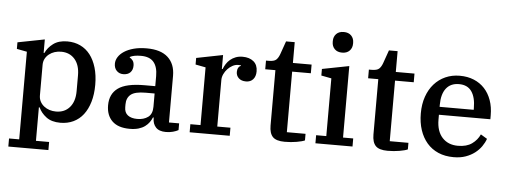

<svg xmlns="http://www.w3.org/2000/svg" viewBox="-57 -917 3371 1279"><g transform="rotate(5 1628.5 -277.5)"><path d="M34 146H102V-440L34 -453V-497L214 -532V-442H219Q235 -478 271 -505Q307 -532 365 -532Q413 -532 452 -513.5Q491 -495 518 -460Q545 -425 560 -374.5Q575 -324 575 -260Q575 -196 560 -145.5Q545 -95 518 -60Q491 -25 452 -6.5Q413 12 365 12Q306 12 270.5 -15Q235 -42 219 -78H214V146H302V200H34ZM330 -60Q387 -60 421 -99Q455 -138 455 -207V-313Q455 -382 421 -421Q387 -460 330 -460Q307 -460 286.5 -453.5Q266 -447 249.5 -434Q233 -421 223.5 -403Q214 -385 214 -362V-158Q214 -135 223.5 -117Q233 -99 249.5 -86Q266 -73 286.5 -66.5Q307 -60 330 -60Z M829 12Q751 12 711.5 -26.5Q672 -65 672 -132Q672 -208 726 -247Q780 -286 902 -286H974V-354Q974 -415 947 -447Q920 -479 862 -479Q813 -479 788 -465V-461Q799 -456 808.5 -443.5Q818 -431 818 -409Q818 -381 801.5 -364Q785 -347 754 -347Q728 -347 710.5 -364.5Q693 -382 693 -412Q693 -435 706.5 -456.5Q720 -478 746 -495Q772 -512 809.5 -522Q847 -532 896 -532Q990 -532 1038 -488Q1086 -444 1086 -365V-53H1154V-8Q1140 0 1118 6Q1096 12 1071 12Q1025 12 1003.5 -11.5Q982 -35 982 -72V-77H977Q970 -60 959 -44.5Q948 -29 930.5 -16Q913 -3 888 4.5Q863 12 829 12ZM873 -58Q917 -58 945.5 -79Q974 -100 974 -148V-237H914Q843 -237 815 -214Q787 -191 787 -148V-129Q787 -93 810 -75.5Q833 -58 873 -58Z M1229 -54H1297V-440L1229 -453V-497L1406 -532V-439H1411Q1418 -457 1428.5 -473.5Q1439 -490 1454.5 -503Q1470 -516 1490.5 -524Q1511 -532 1537 -532Q1583 -532 1610.5 -509Q1638 -486 1638 -443Q1638 -409 1620.5 -389.5Q1603 -370 1573 -370Q1542 -370 1524.5 -386.5Q1507 -403 1507 -428Q1507 -445 1514 -456.5Q1521 -468 1531 -470V-473Q1528 -474 1524 -474.5Q1520 -475 1512 -475Q1493 -475 1474.5 -465Q1456 -455 1441.5 -439.5Q1427 -424 1418 -404.5Q1409 -385 1409 -366V-54H1497V0H1229Z M1865 8Q1808 8 1785 -16Q1762 -40 1762 -92V-462H1694V-520H1711Q1748 -520 1762 -533Q1776 -546 1785 -571L1816 -659H1874V-520H1999V-462H1874V-57H1999V-13Q1982 -5 1944.5 1.5Q1907 8 1865 8Z M2194 -617Q2162 -617 2144 -635.5Q2126 -654 2126 -683V-689Q2126 -718 2144 -736.5Q2162 -755 2194 -755Q2226 -755 2244 -736.5Q2262 -718 2262 -689V-683Q2262 -654 2244 -635.5Q2226 -617 2194 -617ZM2070 -54H2138V-440L2070 -453V-497L2250 -532V-54H2318V0H2070Z M2553 8Q2496 8 2473 -16Q2450 -40 2450 -92V-462H2382V-520H2399Q2436 -520 2450 -533Q2464 -546 2473 -571L2504 -659H2562V-520H2687V-462H2562V-57H2687V-13Q2670 -5 2632.5 1.5Q2595 8 2553 8Z M2995 12Q2937 12 2892 -7.5Q2847 -27 2816 -63Q2785 -99 2768.5 -149Q2752 -199 2752 -260Q2752 -322 2769.5 -372Q2787 -422 2818.5 -457.5Q2850 -493 2893.5 -512.5Q2937 -532 2989 -532Q3042 -532 3084 -514.5Q3126 -497 3155.5 -465Q3185 -433 3201 -388Q3217 -343 3217 -288V-261H2873V-229Q2873 -151 2912 -108.5Q2951 -66 3017 -66Q3075 -66 3110.5 -91.5Q3146 -117 3163 -155L3206 -129Q3197 -103 3179.5 -78Q3162 -53 3136 -33Q3110 -13 3075 -0.5Q3040 12 2995 12ZM2873 -314H3101V-325Q3101 -397 3073.5 -436.5Q3046 -476 2989 -476Q2933 -476 2903 -437.5Q2873 -399 2873 -327Z"/></g></svg>

Font: IBM Plex Serif Medium
Style: Regular
Weight: 500
Designer: Mike Abbink, Paul van der Laan, Pieter van Rosmalen
Foundry: Bold Monday
Version: Version 2.5